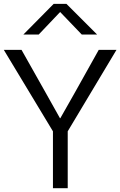

<svg xmlns="http://www.w3.org/2000/svg" viewBox="-24 -995 636 1015"><path d="M-3.9 -731.4H89.8L215.8 -507.8Q259.8 -429.7 293 -370.1H294.9Q309.6 -396.5 339.8 -449.2Q370.1 -502 373 -507.8L498 -731.4H591.8L334 -300.8V0H255.9V-300.8ZM99.6 -812.5 259.8 -974.6H327.1L489.3 -812.5H408.2L293.9 -931.6L180.7 -812.5Z"/></svg>

Font: Gothic A1
Style: Regular
Weight: 400
Designer: HanYang I&C Co.,Ltd.
Foundry: HanYang I&C Co.,Ltd.
Version: Version 2.50